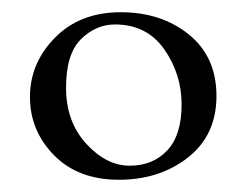

<svg xmlns="http://www.w3.org/2000/svg" viewBox="-20 -678 403 314"><path d="M68.5 -424C94.8 -397.3 130.2 -384 174.5 -384C218.8 -384 256.5 -396.2 287.5 -420.5C318.5 -444.8 334 -478.3 334 -521C334 -563.7 319 -597.2 289 -621.5C259 -645.8 221.8 -658 177.5 -658C133.2 -658 97.3 -644.2 70 -616.5C42.7 -588.8 29 -556.5 29 -519.5C29 -482.5 42.2 -450.7 68.5 -424ZM112.5 -614C128.8 -630 147.3 -638 168 -638C202.7 -638 229.5 -624.5 248.5 -597.5C267.5 -570.5 277 -540.3 277 -507C277 -473.7 269.2 -448.7 253.5 -432C237.8 -415.3 217.3 -407 192 -407C166.7 -407 143 -419 121 -443C99 -467 88 -497.5 88 -534.5C88 -571.5 96.2 -598 112.5 -614Z"/></svg>

Font: Sorts Mill Goudy
Style: Regular
Weight: 400
Version: Version 003.101